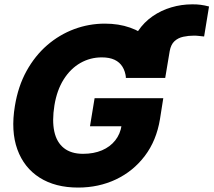

<svg xmlns="http://www.w3.org/2000/svg" viewBox="-20 -845 973 875"><path d="M732.9 -489.7H553.2L574.2 -612.3Q582.5 -664.1 609.4 -703.9Q636.2 -743.7 675.3 -770.8Q714.4 -797.9 760.7 -811.5Q807.1 -825.2 855 -825.2Q875 -825.7 893.8 -823.2Q912.6 -820.8 932.6 -815.4L910.2 -678.7Q897.9 -679.7 886.7 -681.2Q875.5 -682.6 864.3 -682.6Q838.9 -682.6 815.2 -677.5Q791.5 -672.4 775.1 -657.2Q758.8 -642.1 753.4 -612.3ZM335.9 9.8Q231.9 9.8 160.6 -35.4Q89.4 -80.6 59.1 -164.1Q28.8 -247.6 47.9 -362.3Q62.5 -451.7 100.8 -521.2Q139.2 -590.8 194.8 -638.9Q250.5 -687 317.9 -712.2Q385.3 -737.3 458 -737.3Q521 -737.3 572.5 -719.2Q624 -701.2 660.4 -668Q696.8 -634.8 715.6 -589.4Q734.4 -543.9 731.4 -489.7H554.2Q551.3 -519.5 538.3 -540.5Q525.4 -561.5 502.2 -572.5Q479 -583.5 443.8 -583.5Q391.1 -583.5 346.2 -557.9Q301.3 -532.2 270.3 -483.2Q239.3 -434.1 228 -364.7Q216.8 -294.9 227.5 -245.6Q238.3 -196.3 271.2 -170.2Q304.2 -144 358.4 -144Q407.2 -144 444.6 -159.9Q481.9 -175.8 505.1 -205.1Q528.3 -234.4 534.2 -273.9L566.9 -269.5H390.1L411.1 -397.5H724.1L709 -301.8Q692.9 -204.1 639.9 -134.3Q586.9 -64.5 508.3 -27.3Q429.7 9.8 335.9 9.8Z"/></svg>

Font: Inter Tight ExtraBold
Style: Italic
Weight: 800
Italic angle: -9.39999°
Designer: Rasmus Andersson
Foundry: rsms
Version: Version 3.004